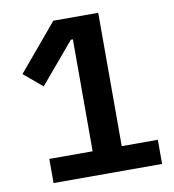

<svg xmlns="http://www.w3.org/2000/svg" viewBox="-79 -768 758 838"><g transform="rotate(-10 300.0 -349.0)"><path d="M91 0V-107H283V-603H274L122 -423L40 -492L213 -698H412V-107H572V0Z"/></g></svg>

Font: IBM Plex Sans Thai SmBld
Style: Regular
Weight: 600
Designer: Mike Abbink, Paul van der Laan, Pieter van Rosmalen, Ben Mitchell, Mark Frömberg
Foundry: Bold Monday
Version: Version 1.2